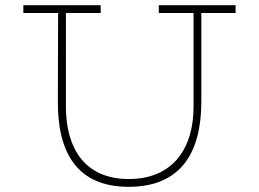

<svg xmlns="http://www.w3.org/2000/svg" viewBox="-20 -720 998 740"><path d="M888 -700H592V-670H726V-309C726 -151 649 -30 476 -30C305 -30 234 -151 234 -309V-670H368V-700H70V-670H204L203 -329C202 -129 279 0 476 0C675 0 756 -129 756 -329V-670H888Z"/></svg>

Font: Space Cowgirl Thin
Style: Regular
Weight: 100
Designer: Valery Marier
Foundry: Valery Marier
Version: Version 1.000;hotconv 1.0.109;makeotfexe 2.5.65596